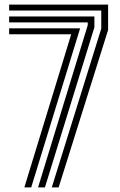

<svg xmlns="http://www.w3.org/2000/svg" viewBox="-20 -820 523 840"><path d="M206.5 0 423 -694.8V-774H20V-800H453V-689L236.5 0ZM86.5 0 291.5 -670H20V-696H330.5L116.5 0ZM146.5 0 363.8 -709.5V-722H20V-748H393V-700.5L176.5 0Z"/></svg>

Font: Big Shoulders Inline Display Thin Black
Style: Regular
Weight: 900
Version: Version 2.002